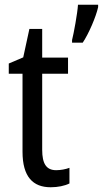

<svg xmlns="http://www.w3.org/2000/svg" viewBox="-20 -780 434 810"><path d="M394 -750V-760H309C307 -725 291 -638 284 -611V-600H329C354 -637 385 -709 394 -750ZM217 -62C175 -62 158 -90 158 -148V-469H267V-537H158V-658H104L78 -538L17 -512V-469H75V-140C75 -34 119 10 194 10C224 10 253 4 273 -6V-72C257 -66 236 -62 217 -62Z"/></svg>

Font: Noto Sans Lao UI Cond
Style: Regular
Weight: 400
Width: 3
Designer: Monotype Design Team
Foundry: Monotype Imaging Inc.
Version: Version 2.000